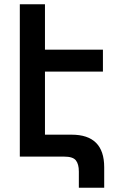

<svg xmlns="http://www.w3.org/2000/svg" viewBox="-20 -735 566 901"><path d="M469 50Q469 -103 316 -103H191V-399H463V-502H191V-715H73V0H282Q322 0 336 17.5Q350 35 350 70V146H469Z"/></svg>

Font: Noto Sans Armenian Condensed Semi
Style: Regular
Weight: 600
Width: 3
Designer: Monotype Design Team
Foundry: Monotype Imaging Inc.
Version: Version 1.901